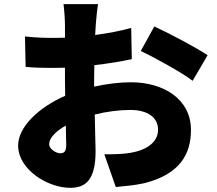

<svg xmlns="http://www.w3.org/2000/svg" viewBox="-20 -840 1040 922"><path d="M721 -713 656 -595C717 -567 858 -489 905 -452L977 -575C921 -612 801 -676 721 -713ZM296 -237 298 -143C298 -108 284 -104 269 -104C250 -104 216 -124 216 -148C216 -176 246 -209 296 -237ZM100 -665 103 -519C137 -515 177 -514 249 -514L292 -515V-458L293 -380C167 -325 67 -231 67 -141C67 -26 209 62 317 62C389 62 439 27 439 -114L435 -290C491 -304 551 -312 606 -312C689 -312 739 -276 739 -217C739 -156 683 -119 606 -106C573 -100 529 -99 481 -99L536 58C580 54 625 50 672 40C843 -3 897 -99 897 -216C897 -364 766 -445 608 -445C558 -445 495 -438 432 -424V-463L433 -527C494 -534 558 -544 613 -556L610 -706C560 -692 499 -680 437 -672L440 -723C442 -749 447 -801 451 -820H285C288 -801 292 -743 292 -722V-659L244 -658C208 -658 161 -658 100 -665Z"/></svg>

Font: Noto Sans TC Black
Style: Regular
Weight: 900
Designer: Ryoko NISHIZUKA 西塚涼子 (kana, bopomofo & ideographs); Paul D. Hunt (Latin, Greek & Cyrillic); Sandoll Communications 산돌커뮤니
Foundry: Adobe
Version: Version 2.004;hotconv 1.0.118;makeotfexe 2.5.65603